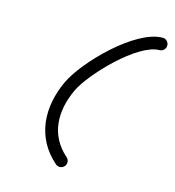

<svg xmlns="http://www.w3.org/2000/svg" viewBox="-92 -645 684 749"><g transform="rotate(15 249.5 -270.5)"><path d="M474.1 -566C474.1 -566 474.1 -566 474.1 -566C364.2 -566 192.6 -391 149.5 -298.6C97.4 -186.8 102.3 -65.8 199.5 18.9C209.9 27.9 225.7 26.8 234.7 16.4C243.8 6 242.7 -9.8 232.3 -18.9C152.2 -88.6 152.2 -186 194.8 -277.4C229.2 -351.2 386.5 -516 474.1 -516C487.9 -516 499.1 -527.1 499.1 -541C499.1 -554.8 487.9 -566 474.1 -566Z"/></g></svg>

Font: FRB American Cursive Guidelines Arrows Semibold
Style: Italic
Weight: 600
Italic angle: -25°
Version: Version 2.0;Modular Font Editor K font №1